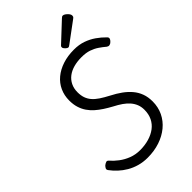

<svg xmlns="http://www.w3.org/2000/svg" viewBox="-362 -1381 1525 1525"><g transform="rotate(-45 400.0 -619.0)"><path d="M344 19Q294 19 250 6.5Q206 -6 169.5 -27.5Q133 -49 103.5 -76.5Q74 -104 52 -134Q43 -146 48 -156.5Q53 -167 63 -177Q78 -188 88.5 -191Q99 -194 109 -183Q135 -153 170 -126.5Q205 -100 249 -83Q293 -66 344 -66Q398 -66 444 -79.5Q490 -93 524 -118.5Q558 -144 576.5 -182Q595 -220 595 -269Q595 -302 584.5 -329Q574 -356 554 -379.5Q534 -403 504.5 -423.5Q475 -444 436 -464Q401 -483 369.5 -503.5Q338 -524 311.5 -547.5Q285 -571 265.5 -599.5Q246 -628 235 -663.5Q224 -699 224 -743Q224 -800 246 -848Q268 -896 309.5 -930.5Q351 -965 408.5 -984Q466 -1003 536 -1003Q593 -1003 638.5 -987Q684 -971 722 -944.5Q760 -918 791 -886Q802 -876 799.5 -864.5Q797 -853 784 -841Q773 -830 761 -828Q749 -826 738 -834Q712 -856 684 -875Q656 -894 621 -906Q586 -918 536 -918Q488 -918 448 -907Q408 -896 379 -874Q350 -852 333.5 -819Q317 -786 317 -743Q317 -707 326.5 -679.5Q336 -652 355.5 -629Q375 -606 406.5 -585Q438 -564 482 -541Q529 -517 566.5 -490Q604 -463 631.5 -430.5Q659 -398 673.5 -358.5Q688 -319 688 -270Q688 -206 662.5 -153Q637 -100 590.5 -61.5Q544 -23 481 -2Q418 19 344 19ZM519 -1046Q508 -1046 494.5 -1059.5Q481 -1073 481 -1083Q481 -1087 482 -1091Q483 -1095 490 -1101L645 -1246Q651 -1251 655 -1254Q659 -1257 665 -1257Q675 -1257 687.5 -1248Q700 -1239 709.5 -1227Q719 -1215 719 -1204Q719 -1197 717 -1192Q715 -1187 704 -1179L538 -1056Q532 -1052 527.5 -1049Q523 -1046 519 -1046Z"/></g></svg>

Font: Playwrite AU SA
Style: Regular
Weight: 400
Designer: Veronika Burian, José Scaglione
Foundry: TypeTogether
Version: Version 1.002